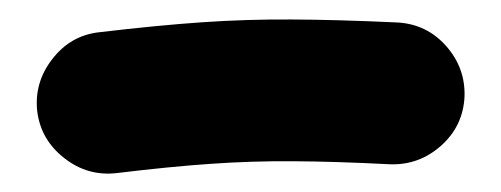

<svg xmlns="http://www.w3.org/2000/svg" viewBox="-20 -108 525 201"><path d="M19 8.8Q15.6 -21.5 34.7 -46.1Q53.7 -70.8 83.5 -74.2Q145 -81.5 191.7 -84.7Q238.3 -87.9 285.4 -87.6Q332.5 -87.4 395.5 -84.5Q426.3 -83 446.8 -60.1Q467.3 -37.1 466.3 -6.8Q464.8 23.9 441.9 44.4Q418.9 64.9 388.7 64Q330.1 61 286.6 60.8Q243.2 60.5 200.7 63.5Q158.2 66.4 102.1 73.2Q71.8 76.7 47.4 57.6Q22.9 38.6 19 8.8Z"/></svg>

Font: Mikhak-FD ExtraBold
Style: Regular
Weight: 800
Designer: Amin Abedi
Version: Version 3.2